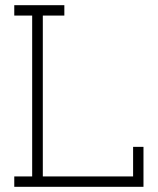

<svg xmlns="http://www.w3.org/2000/svg" viewBox="-20 -720 608 740"><path d="M35 -40H104V-660H35V-700H228V-660H145V-40H493V-154H533V0H35Z"/></svg>

Font: Josefin Slab
Style: Regular
Weight: 400
Designer: Santiago Orozco
Foundry: Typemade
Version: Version 1.000